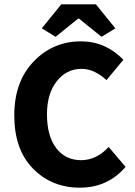

<svg xmlns="http://www.w3.org/2000/svg" viewBox="-20 -855 622 887"><path d="M349 12Q219 12 132.5 -76Q46 -164 46 -322Q46 -478 135.5 -571Q225 -664 354 -664Q467 -664 550 -579L472 -485Q415 -537 357 -537Q288 -537 242.5 -480Q197 -423 197 -327Q197 -227 239.5 -171Q282 -115 355 -115Q425 -115 482 -176L560 -84Q478 12 349 12ZM173 -724 263 -835H423L513 -724L449 -685L345 -769H341L237 -685Z"/></svg>

Font: Toshiba Sans
Style: Bold
Weight: 700
Designer: Paul D. Hunt
Foundry: Toshiba Corporation
Version: Version 2.020;PS 2.0;hotconv 1.0.86;makeotf.lib2.5.63406